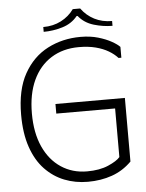

<svg xmlns="http://www.w3.org/2000/svg" viewBox="-58 -899 728 956"><g transform="rotate(-5 306.0 -420.5)"><path d="M40 -350Q40 -475 84.5 -554.5Q129 -634 203.5 -672.5Q278 -711 368 -711Q417 -711 456 -699.5Q495 -688 522.5 -672.5Q550 -657 562 -644V-590H548Q530 -610 503 -626Q476 -642 439.5 -651.5Q403 -661 355 -661Q276 -661 217 -624Q158 -587 126 -518Q94 -449 94 -352Q94 -255 125.5 -185.5Q157 -116 213.5 -78.5Q270 -41 343 -41Q406 -41 449.5 -60Q493 -79 509 -98V-341H215V-389H562V-71Q519 -28 463.5 -8.5Q408 11 343 11Q280 11 225.5 -10.5Q171 -32 129 -76Q87 -120 63.5 -188.5Q40 -257 40 -350ZM342 -852H379Q405 -816 444 -796Q483 -776 532 -776V-752Q486 -752 439 -766Q392 -780 363 -816H358Q329 -780 282 -766Q235 -752 188 -752V-776Q238 -776 277.5 -796.5Q317 -817 342 -852Z"/></g></svg>

Font: Phudu Light
Style: Regular
Weight: 300
Version: Version 1.005;gftools[0.9.23]